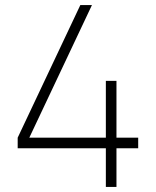

<svg xmlns="http://www.w3.org/2000/svg" viewBox="-20 -740 617 760"><path d="M399 0V-153H50V-195L298 -720H344L96 -195H399V-420H441V-195H527V-153H441V0Z"/></svg>

Font: Manrope
Style: Regular
Weight: 400
Designer: Mikhail Sharanda
Foundry: Mikhail Sharanda
Version: Version 4.503